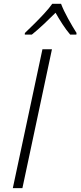

<svg xmlns="http://www.w3.org/2000/svg" viewBox="-20 -967 414 987"><path d="M45.9 0 198.2 -713.9H247.1L95.2 0ZM107.4 -789.1 107.9 -797.4Q127.9 -816.4 155 -843.3Q182.1 -870.1 207.8 -897.9Q233.4 -925.8 248.5 -947.3H293.9Q306.6 -913.6 330.3 -870.8Q354 -828.1 373.5 -797.4L372.6 -789.1H340.8Q320.8 -812.5 301 -843Q281.2 -873.5 265.6 -901.4Q237.8 -873.5 205.6 -843.3Q173.3 -813 143.6 -789.1Z"/></svg>

Font: Open Sans Light
Style: Italic
Weight: 300
Italic angle: -12°
Designer: Monotype Design Team
Foundry: Monotype Imaging Inc.
Version: Version 3.003; ttfautohint (v1.8.4)